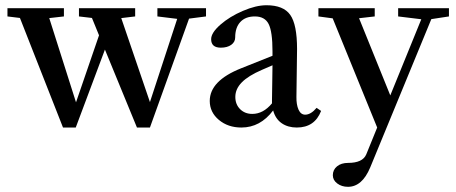

<svg xmlns="http://www.w3.org/2000/svg" viewBox="-20 -473 1732 729"><path d="M219.2 11.2 55.7 -404.8 8.3 -410.6V-441.9H222.7V-410.6L167 -404.3L268.6 -84.5L356 -338.9L329.1 -404.8L279.8 -410.6V-441.9H493.2V-410.6L440.4 -404.3L549.3 -85.4L652.8 -401.4L577.6 -410.6V-441.9H762.2V-410.6L697.8 -402.3L549.3 11.2H500L378.4 -284.7L267.6 11.2Z M896.5 11.2Q845.7 11.2 811 -17.8Q776.4 -46.9 776.4 -89.8Q776.4 -166.5 896 -213.9L1014.6 -261.2V-278.3Q1014.6 -353 1000 -381.8Q985.4 -410.6 947.8 -410.6Q912.1 -410.6 892.6 -389.6Q873 -368.7 873 -331.1Q873 -313.5 857.9 -302.7Q842.8 -292 818.4 -292Q781.7 -292 781.7 -324.2Q781.7 -348.6 816.9 -379.4Q852.1 -410.2 902.1 -431.6Q952.1 -453.1 991.7 -453.1Q1056.2 -453.1 1082 -416.5Q1107.9 -379.9 1107.9 -287.1Q1107.9 -256.3 1105.5 -105Q1105 -75.7 1113.5 -56.6Q1122.1 -37.6 1138.7 -37.6Q1160.2 -37.6 1182.1 -63.5L1199.2 -51.8Q1174.8 11.2 1106.9 11.2Q1073.2 11.2 1049.6 -5.1Q1025.9 -21.5 1017.1 -53.7Q968.3 11.2 896.5 11.2ZM873.5 -105Q873.5 -76.7 891.6 -58.6Q909.7 -40.5 938 -40.5Q979.5 -40.5 1012.7 -80.6V-94.2Q1012.7 -115.7 1013.7 -159.7Q1014.6 -203.6 1014.6 -225.1L975.1 -208Q922.9 -185.5 898.2 -160.4Q873.5 -135.3 873.5 -105Z M1301.3 236.3Q1277.3 236.3 1260.5 223.6Q1243.7 210.9 1243.7 192.4Q1243.7 171.9 1259.5 158.7Q1275.4 145.5 1301.8 145.5Q1356.9 145.5 1370.6 113.3L1412.1 11.2L1243.2 -403.3L1189 -410.6V-441.9H1402.8V-410.6L1343.3 -403.8L1461.9 -110.8L1579.6 -399.9L1491.7 -410.6V-441.9H1684.6V-410.6L1617.7 -400.4L1385.7 162.6Q1355 236.3 1301.3 236.3Z"/></svg>

Font: Elstob 10pt Medium
Style: Regular
Weight: 500
Designer: Peter S. Baker
Version: Version 1.015